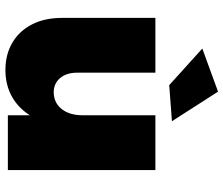

<svg xmlns="http://www.w3.org/2000/svg" viewBox="-78 -737 824 708"><g transform="rotate(90 334.0 -383.0)"><path d="M607 -544V0H405V-81Q377 -37 334.5 -14Q292 9 238 9Q181 9 137.5 -16.5Q94 -42 70 -89Q46 -136 46 -199V-544H248V-256Q248 -216 268 -192.5Q288 -169 321 -169Q360 -170 382.5 -199Q405 -228 405 -275V-544ZM318 -775 427 -605 294 -595 159 -717Z"/></g></svg>

Font: #9Slide03 Montserrat ExtraBold
Style: Regular
Weight: 800
Designer: Julieta Ulanovsky
Foundry: Julieta Ulanovsky
Version: Version 6.001